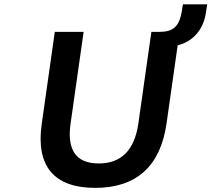

<svg xmlns="http://www.w3.org/2000/svg" viewBox="-20 -868 989 898"><path d="M425.3 10.7C616.7 10.7 730 -89.4 758.8 -289.6L811 -656.2C882.3 -672.9 932.1 -730 943.4 -810.5L949.2 -847.7H835.4L832 -826.2C820.3 -741.7 790 -719.2 724.1 -718.8H688L627 -290C608.9 -164.6 546.4 -103.5 441.4 -103.5C337.4 -103.5 292 -164.6 310.1 -290L371.1 -718.8H236.3L175.3 -289.6C146.5 -89.4 233.9 10.7 425.3 10.7Z"/></svg>

Font: Winston SemiBold
Style: Italic
Weight: 600
Italic angle: -8.13011°
Designer: Vernon Adams, Kim Jin-seong, David Berlow, Cristiano Sobral
Foundry: The Winston Project Authors
Version: Version 3.004